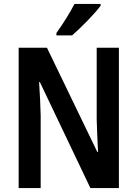

<svg xmlns="http://www.w3.org/2000/svg" viewBox="-20 -957 699 977"><path d="M492 -928V-937H359C336 -892 302 -838 267 -789V-777H347C392 -816 464 -889 492 -928ZM585 0V-714H472V-351C473 -303 476 -244 479 -184H475L219 -714H75V0H187V-368C186 -418 183 -476 179 -539H183L440 0Z"/></svg>

Font: Noto Sans Armenian Condensed SemiBold
Style: Regular
Weight: 600
Width: 3
Designer: Monotype Design Team
Foundry: Monotype Imaging Inc.
Version: Version 2.008